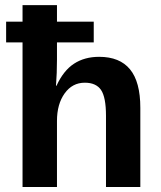

<svg xmlns="http://www.w3.org/2000/svg" viewBox="-20 -745 640 765"><path d="M205.1 -403.3Q232.9 -463.9 274.9 -491.2Q316.9 -518.6 375 -518.6Q457 -518.6 498 -468.8Q539.1 -418.9 539.1 -315.4V0H402.3V-283.7Q402.3 -357.4 382.6 -386.5Q362.8 -415.5 317.9 -415.5Q268.1 -415.5 237.5 -372.8Q207 -330.1 207 -263.2V0H69.8V-576.2H4.4V-658.7H69.8V-724.6H207V-658.7H353.5V-576.2H207V-507.3Q207 -454.1 203.1 -403.3Z"/></svg>

Font: Liberation Mono
Style: Bold
Weight: 700
Monospace: yes
Designer: Steve Matteson
Foundry: Ascender Corporation
Version: Version 2.1.5